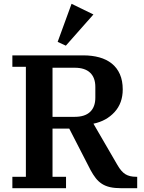

<svg xmlns="http://www.w3.org/2000/svg" viewBox="-20 -989 756 1009"><path d="M45 -60H116V-638H45V-698H418Q464 -698 502 -687.5Q540 -677 567.5 -655Q595 -633 610 -599Q625 -565 625 -519Q625 -447 582 -400Q539 -353 471 -339L597 -122Q617 -87 639 -73.5Q661 -60 695 -60H701V0H616Q583 0 558.5 -5.5Q534 -11 515.5 -23Q497 -35 483 -53Q469 -71 456 -95L344 -313H256V-60H327V0H45ZM256 -375H373Q426 -375 453.5 -401Q481 -427 481 -476V-532Q481 -581 453.5 -607Q426 -633 373 -633H256ZM283 -769 356 -969 471 -913 326 -749Z"/></svg>

Font: IBM Plex Serif SemiBold
Style: Regular
Weight: 600
Designer: Mike Abbink, Paul van der Laan, Pieter van Rosmalen
Foundry: Bold Monday
Version: Version 2.5